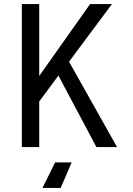

<svg xmlns="http://www.w3.org/2000/svg" viewBox="-20 -720 650 940"><path d="M452 0H553L318 -418L528 -700H421L172 -348V-700H87V0H172V-223L266 -350ZM250 75 188 200H277L331 75Z"/></svg>

Font: Necto Mono
Style: Regular
Weight: 400
Designer: Marco Condello
Foundry: Collletttivo
Version: Version 1.300;Glyphs 3.2 (3217)